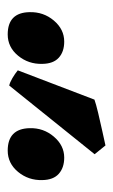

<svg xmlns="http://www.w3.org/2000/svg" viewBox="81 -900 291 493"><g transform="rotate(90 226.5 -653.5)"><path d="M442.4 -616.7Q443.4 -581.1 421.4 -554.4Q399.4 -527.8 366.7 -527.8Q310.5 -527.8 309.1 -584Q308.1 -619.6 330.8 -646.2Q353.5 -672.9 384.8 -672.9Q410.6 -672.9 426.3 -658.9Q441.9 -645 442.4 -616.7ZM199.7 -531.7Q191.9 -533.2 180.7 -539.8Q169.4 -546.4 160.6 -553.7L235.8 -750.5Q246.6 -754.4 269.8 -760Q293 -765.6 317.1 -770.8Q341.3 -775.9 353.5 -778.8L376 -751ZM144 -616.7Q145 -581.1 123 -554.4Q101.1 -527.8 68.4 -527.8Q12.2 -527.8 11.2 -584Q10.3 -619.6 32.7 -646.2Q55.2 -672.9 86.9 -672.9Q112.8 -672.9 128.2 -658.9Q143.6 -645 144 -616.7Z"/></g></svg>

Font: Gentium Plus
Style: Bold
Weight: 700
Designer: Victor Gaultney, Annie Olsen, Iska Routamaa, Becca Hirsbrunner
Foundry: SIL International
Version: Version 6.101